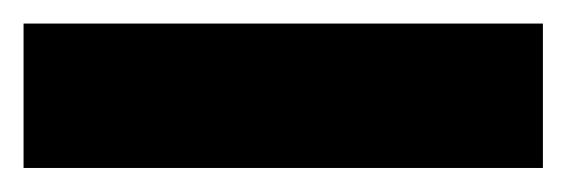

<svg xmlns="http://www.w3.org/2000/svg" viewBox="-20 -20 481 163"><path d="M440.9 122.6H0V0H440.9Z"/></svg>

Font: Sadagaat-English
Style: Regular
Weight: 900
Designer: Ahmed alsheikh
Foundry: Ahmed alsheikh Design
Version: Version 2.137;January 17, 2018;FontCreator 11.0.0.2408 64-bi